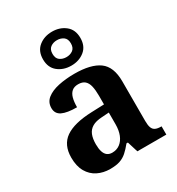

<svg xmlns="http://www.w3.org/2000/svg" viewBox="-193 -936 986 1068"><g transform="rotate(-30 300.0 -402.0)"><path d="M201.5 10Q158.1 10 122.3 -7.8Q86.5 -25.6 65.6 -61.8Q44.8 -98 44.8 -153.1Q44.8 -234.6 100.3 -273.2Q155.9 -311.7 269 -315.8L350.6 -318.8V-374.2Q350.6 -410.7 344.8 -435.9Q339.1 -461.1 324.1 -474.5Q309 -487.9 281.5 -487.9Q256.1 -487.9 241 -475Q226 -462.2 219.5 -438.3Q213 -414.4 213 -380Q149.5 -380 118.1 -395.4Q86.8 -410.8 86.8 -446.9Q86.8 -484.1 114.8 -506.4Q142.9 -528.7 189.8 -538.8Q236.8 -548.9 292.9 -548.9Q398.2 -548.9 450.7 -510.8Q503.1 -472.6 503.1 -379.1V-123.9Q503.1 -96.4 508.9 -81.1Q514.6 -65.8 528 -59.4Q541.4 -53 563.4 -53H567V0H380.9L359.7 -68.6H350.6Q329 -41.8 309.3 -24.3Q289.6 -6.9 264.8 1.6Q240 10 201.5 10ZM256.9 -63Q285.8 -63 306.9 -78.9Q328 -94.7 339.6 -123.6Q351.1 -152.5 351.1 -191V-266.2L306.2 -263.2Q266.1 -261.2 243.2 -247.6Q220.2 -234.1 210.3 -209.6Q200.4 -185.1 200.4 -149.1Q200.4 -121 206.5 -101.6Q212.6 -82.3 225.2 -72.7Q237.9 -63 256.9 -63ZM302 -596Q252 -596 217 -624Q182 -652 182 -705Q182 -758 217 -786Q252 -814 302 -814Q352 -814 387 -786Q422 -758 422 -705Q422 -652 387 -624Q352 -596 302 -596ZM302 -650.8Q326.1 -650.8 343.6 -663.5Q361.1 -676.2 361.1 -705.1Q361.1 -734.1 343.6 -746.6Q326.2 -759.2 302.1 -759.2Q277.9 -759.2 260.5 -746.5Q243 -733.8 243 -704.9Q243 -675.9 260.4 -663.4Q277.9 -650.8 302 -650.8Z"/></g></svg>

Font: Noto Serif Gurmukhi
Style: Regular
Weight: 400
Designer: Vaibhav Singh and the Monotype Design Team
Foundry: Monotype Imaging Inc.
Version: Version 2.003